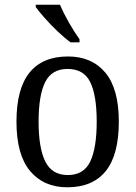

<svg xmlns="http://www.w3.org/2000/svg" viewBox="-20 -786 576 816"><path d="M266 10Q166 10 108 -59Q50 -128 50 -269Q50 -409 105.5 -477.5Q161 -546 269 -546Q370 -546 427.5 -477.5Q485 -409 485 -269Q485 -128 429.5 -59Q374 10 266 10ZM268 -42Q336 -42 363.5 -99.5Q391 -157 391 -269Q391 -381 363.5 -437Q336 -493 267 -493Q200 -493 172 -437Q144 -381 144 -269Q144 -157 172.5 -99.5Q201 -42 268 -42ZM280 -606Q255 -624 225 -652.5Q195 -681 169.5 -710Q144 -739 132 -756V-766H235Q249 -732 273 -690Q297 -648 318 -619V-606Z"/></svg>

Font: Noto Serif Sinhala SemiCondensed
Style: Regular
Weight: 400
Width: 4
Designer: Jelle Bosma - Monotype Design Team
Foundry: Monotype Imaging Inc.
Version: Version 2.007; ttfautohint (v1.8.4.7-5d5b)